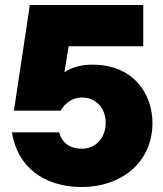

<svg xmlns="http://www.w3.org/2000/svg" viewBox="-20 -740 655 772"><path d="M309 12C461 12 593 -81 593 -246C593 -361 518 -480 352 -480C315 -480 272 -473 239 -449L256 -554H556V-720H100L36 -295H224C239 -323 270 -348 309 -348C366 -348 405 -305 405 -246C405 -187 366 -142 309 -142C253 -142 226 -174 218 -208H28C49 -70 156 12 309 12Z"/></svg>

Font: Aspekta 900
Style: Regular
Weight: 900
Designer: Ivo Dolenc
Version: Version 2.000